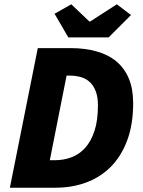

<svg xmlns="http://www.w3.org/2000/svg" viewBox="-20 -874 666 894"><path d="M26 0 156 -650H308Q376 -650 430.5 -634.5Q485 -619 522.5 -587.5Q560 -556 580 -508Q600 -460 600 -394Q600 -295 572.5 -221Q545 -147 496.5 -98Q448 -49 382 -24.5Q316 0 240 0ZM212 -128H236Q276 -128 312.5 -141.5Q349 -155 376.5 -185.5Q404 -216 420 -264.5Q436 -313 436 -384Q436 -422 426 -448.5Q416 -475 398.5 -491.5Q381 -508 356.5 -515Q332 -522 304 -522H290ZM298 -700 234 -810 312 -854 396 -774H400L524 -854L590 -804L486 -700Z"/></svg>

Font: mr_Source Sans Pro
Style: Italic
Weight: 900
Italic angle: -11°
Designer: Paul D. Hunt
Foundry: Adobe Systems Incorporated
Version: Version 1.076;July 10, 2024;FontCreator 11.5.0.2430 64-bit